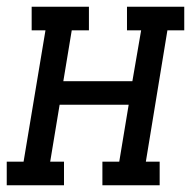

<svg xmlns="http://www.w3.org/2000/svg" viewBox="-46 -550 567 570"><path d="M-26 0V-70H24L89 -460H48V-530H218V-460H167L142 -309H347L373 -460H331V-530H501V-460H451L387 -70H428V0H258V-70H308L336 -239H131L103 -70H144V0Z"/></svg>

Font: Iosevka Curly Slab Oblique
Style: Regular
Weight: 400
Italic angle: -9°
Monospace: yes
Designer: Belleve Invis
Foundry: Belleve Invis
Version: Version 11.1.0; ttfautohint (v1.8.3)